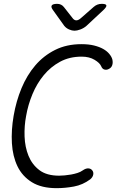

<svg xmlns="http://www.w3.org/2000/svg" viewBox="-20 -970 640 1000"><path d="M51 -367Q64 -443 92 -510.5Q120 -578 163.5 -629Q207 -680 267 -710Q327 -740 404 -740Q442 -740 470 -733Q498 -726 517.5 -715Q537 -704 549 -689.5Q561 -675 565 -661Q569 -644 564.5 -630.5Q560 -617 547 -611Q537 -605 525 -607.5Q513 -610 507 -625Q500 -642 472.5 -658.5Q445 -675 405 -675Q342 -675 293 -648.5Q244 -622 208 -578.5Q172 -535 149 -479.5Q126 -424 116 -366Q106 -314 108 -259Q110 -204 128.5 -158.5Q147 -113 185 -84Q223 -55 288 -55Q300 -55 317 -56.5Q334 -58 350.5 -61Q367 -64 383 -69Q399 -74 410 -82Q427 -94 440.5 -93Q454 -92 461 -82Q468 -73 465.5 -60Q463 -47 450 -36Q411 -7 365 1.5Q319 10 275 10Q196 10 146 -21Q96 -52 71 -104Q46 -156 42 -224Q38 -292 51 -367ZM278 -950Q289 -950 298 -945.5Q307 -941 313 -933L357 -877Q366 -864 377.5 -864Q389 -864 403 -877L468 -934Q477 -942 487.5 -946Q498 -950 510 -950Q532 -950 534 -942Q536 -934 518 -917L430 -835Q416 -823 398.5 -816.5Q381 -810 368 -810Q355 -810 340 -816.5Q325 -823 315 -835L257 -916Q244 -933 249.5 -941.5Q255 -950 278 -950Z"/></svg>

Font: Maple Mono NL ExtraLight
Style: Italic
Weight: 275
Italic angle: -10°
Monospace: yes
Designer: subframe7536
Version: Version 7.000